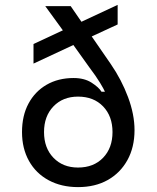

<svg xmlns="http://www.w3.org/2000/svg" viewBox="-20 -755 640 785"><path d="M299 10Q231 10 179 -18Q127 -46 98.5 -97Q70 -148 70 -215Q70 -282 96.5 -331.5Q123 -381 170.5 -408.5Q218 -436 281 -436Q325 -436 354.5 -417Q384 -398 395 -380H409Q405 -390 389 -416.5Q373 -443 345 -480L280 -571L117 -495V-575L237 -631L165 -730H269L313 -666L461 -735V-655L355 -606L433 -493Q477 -429 503.5 -358Q530 -287 530 -223Q530 -153 501 -100.5Q472 -48 420.5 -19Q369 10 299 10ZM299 -70Q363 -70 401.5 -110Q440 -150 440 -215Q440 -280 401.5 -320Q363 -360 299 -360Q237 -360 198.5 -320Q160 -280 160 -215Q160 -150 198.5 -110Q237 -70 299 -70Z"/></svg>

Font: Liga JetBrainsMono Nerd Font
Style: Regular
Weight: 400
Designer: Philipp Nurullin, Konstantin Bulenkov
Foundry: JetBrains
Version: Version 2.225; ttfautohint (v1.8.3)